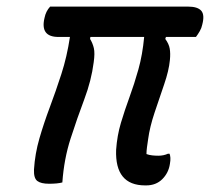

<svg xmlns="http://www.w3.org/2000/svg" viewBox="-20 -552 640 582"><path d="M494 -86Q496 -81 496.5 -73.5Q497 -66 495 -55Q491 -28 472 -9Q453 10 423 10H420Q328 10 332 -98Q335 -141 346.5 -179.5Q358 -218 372.5 -257.5Q387 -297 399.5 -341.5Q412 -386 417 -440H254L253 -434Q261 -421 264.5 -406Q268 -391 264 -363Q257 -308 235.5 -251Q214 -194 194 -132Q174 -70 169 1Q162 3 151.5 4Q141 5 129 5Q104 5 93 -3.5Q82 -12 83 -38Q86 -86 99.5 -132.5Q113 -179 131 -227Q149 -275 166 -327.5Q183 -380 192 -440H157Q101 -440 115 -498Q119 -518 132 -532H550Q579 -532 590 -519.5Q601 -507 593 -477Q591 -467 585.5 -457.5Q580 -448 574 -440H483L481 -434Q492 -419 494.5 -404.5Q497 -390 495 -370Q492 -338 477.5 -296Q463 -254 448.5 -210.5Q434 -167 429 -130Q427 -117 425.5 -105.5Q424 -94 424 -85Q432 -82 441.5 -81Q451 -80 460 -80Q476 -80 489 -86Z"/></svg>

Font: Recursive Sn Csl St
Style: Italic
Weight: 400
Italic angle: -15°
Version: Version 1.079;hotconv 1.0.112;makeotfexe 2.5.65598; ttfautoh